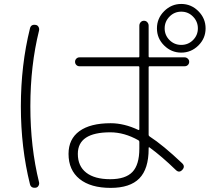

<svg xmlns="http://www.w3.org/2000/svg" viewBox="-20 -875 1040 948"><path d="M816.9 -677.2Q840.8 -653.3 875 -653.3Q909.2 -653.3 933.1 -677.2Q957 -701.2 957 -734.9Q957 -768.6 933.1 -793Q909.2 -817.4 875 -817.4Q840.8 -817.4 816.9 -793Q793 -768.6 793 -734.9Q793 -701.2 816.9 -677.2ZM790.5 -819.8Q826.2 -855.5 875 -855.5Q923.8 -855.5 959.5 -819.8Q995.1 -784.2 995.1 -734.9Q995.1 -685.5 959.5 -650.4Q923.8 -615.2 875 -615.2Q826.2 -615.2 790.5 -650.4Q754.9 -685.5 754.9 -734.9Q754.9 -784.2 790.5 -819.8ZM524.4 -221.7Q364.3 -221.7 364.3 -115.2Q364.3 -54.7 405.8 -22.5Q447.3 9.8 524.4 9.8Q599.6 9.8 633.8 -25.9Q668 -61.5 668 -141.6V-174.8Q668 -179.7 663.1 -182.6Q593.8 -221.7 524.4 -221.7ZM526.4 52.7Q427.7 52.7 373 8.8Q318.4 -35.2 318.4 -115.2Q318.4 -188.5 372.1 -227.5Q425.8 -266.6 526.4 -266.6Q592.8 -266.6 663.1 -233.4Q664.1 -232.4 666 -233.4Q668 -234.4 668 -236.3V-543Q668 -547.9 663.1 -547.9H372.1Q363.3 -547.9 356.9 -554.2Q350.6 -560.5 350.6 -569.8Q350.6 -579.1 356.9 -585.4Q363.3 -591.8 372.1 -591.8H663.1Q668 -591.8 668 -596.7V-748Q668 -757.8 674.3 -765.1Q680.7 -772.5 690.9 -772.5Q701.2 -772.5 707.5 -765.1Q713.9 -757.8 713.9 -748V-596.7Q713.9 -591.8 718.8 -591.8H891.6Q900.4 -591.8 907.2 -585.4Q914.1 -579.1 914.1 -569.8Q914.1 -560.5 907.7 -554.2Q901.4 -547.9 891.6 -547.9H718.8Q713.9 -547.9 713.9 -543V-209Q713.9 -204.1 718.8 -201.2Q785.2 -158.2 879.9 -68.4Q895.5 -52.7 879.9 -36.1Q864.3 -19.5 847.7 -36.1Q779.3 -102.5 717.8 -147.5Q713.9 -149.4 713.9 -144.5V-139.6Q713.9 -41 668 5.9Q622.1 52.7 526.4 52.7ZM156.2 51.8Q132.8 54.7 127.9 34.2Q83 -145.5 83 -349.6Q83 -553.7 127.9 -734.4Q132.8 -755.9 156.2 -752Q165 -751 169.9 -742.7Q174.8 -734.4 172.9 -724.6Q129.9 -551.8 129.9 -350.1Q129.9 -148.4 172.9 25.4Q174.8 34.2 169.9 42.5Q165 50.8 156.2 51.8Z"/></svg>

Font: Rounded-L Mgen+ 1m light
Style: Regular
Weight: 200
Designer: [Source Han Sans]
Ryoko NISHIZUKA  (kana & ideographs); Paul D. Hunt (Latin, Greek & Cyrillic); Wenlong ZHANG  (bopomofo
Version: Version 1.059.20150602